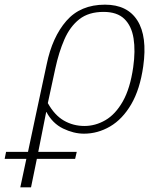

<svg xmlns="http://www.w3.org/2000/svg" viewBox="-148 -563 687 823"><path d="M-128 118 -122 88H-28L4 -63L52 -287Q76 -404 136.5 -473.5Q197 -543 302 -543Q398 -543 441 -475Q484 -407 466 -279Q452 -180 414.5 -116Q377 -52 324 -21Q271 10 212 10Q168 10 122.5 -12Q77 -34 51 -83H50L16 88H181L174 118H10L-15 240H-61L-35 118ZM214 -23Q261 -23 304 -48Q347 -73 378.5 -128.5Q410 -184 423 -275Q433 -345 424.5 -398.5Q416 -452 385 -482Q354 -512 296 -512Q232 -512 192 -480.5Q152 -449 128 -394Q104 -339 89 -269L57 -121Q86 -69 126 -46Q166 -23 214 -23Z"/></svg>

Font: Noto Serif ExtraLight
Style: Italic
Weight: 200
Italic angle: -12°
Designer: Monotype Design Team
Foundry: Monotype Imaging Inc.
Version: Version 2.014; ttfautohint (v1.8.4.7-5d5b)